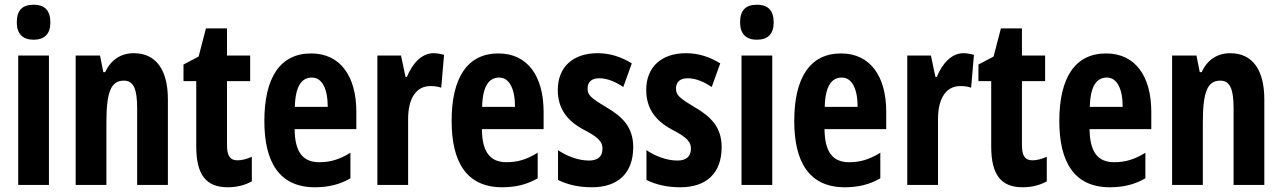

<svg xmlns="http://www.w3.org/2000/svg" viewBox="-20 -782 5422 812"><path d="M122 -762C73 -762 51 -737 51 -687C51 -639 76 -614 122 -614C169 -614 193 -639 193 -687C193 -736 171 -762 122 -762ZM187 -547H57V0H187Z M546 -557C491 -557 449 -529 425 -477H417L403 -547H300V0H430V-263C430 -393 449 -441 504 -441C547 -441 560 -401 560 -324V0H690V-362C690 -489 638 -557 546 -557Z M984 -104C952 -104 940 -125 940 -168V-439H1038V-547H940V-662H851L820 -543L756 -509V-439H810V-163C810 -46 849 10 943 10C982 10 1016 1 1045 -15V-119C1023 -109 1002 -104 984 -104Z M1296 -556C1165 -556 1098 -454 1098 -270C1098 -97 1161 10 1312 10C1369 10 1418 -2 1462 -28V-136C1415 -107 1376 -96 1330 -96C1260 -96 1227 -140 1226 -236H1487V-309C1487 -460 1419 -556 1296 -556ZM1299 -454C1342 -454 1366 -407 1366 -330H1227C1229 -418 1256 -454 1299 -454Z M1813 -557C1761 -557 1722 -509 1701 -457H1695L1676 -547H1576V0H1706V-279C1706 -364 1739 -418 1800 -418C1818 -418 1833 -416 1846 -411L1858 -550C1840 -555 1827 -557 1813 -557Z M2088 -556C1957 -556 1890 -454 1890 -270C1890 -97 1953 10 2104 10C2161 10 2210 -2 2254 -28V-136C2207 -107 2168 -96 2122 -96C2052 -96 2019 -140 2018 -236H2279V-309C2279 -460 2211 -556 2088 -556ZM2091 -454C2134 -454 2158 -407 2158 -330H2019C2021 -418 2048 -454 2091 -454Z M2658 -160C2658 -244 2612 -289 2545 -328C2477 -369 2465 -380 2465 -408C2465 -435 2482 -451 2514 -451C2550 -451 2585 -435 2616 -414L2652 -514C2606 -542 2560 -557 2507 -557C2403 -557 2339 -498 2339 -402C2339 -323 2378 -272 2446 -235C2516 -199 2528 -180 2528 -153C2528 -120 2508 -103 2471 -103C2424 -103 2375 -123 2340 -147V-21C2382 0 2430 10 2483 10C2593 10 2658 -49 2658 -160Z M3032 -160C3032 -244 2986 -289 2919 -328C2851 -369 2839 -380 2839 -408C2839 -435 2856 -451 2888 -451C2924 -451 2959 -435 2990 -414L3026 -514C2980 -542 2934 -557 2881 -557C2777 -557 2713 -498 2713 -402C2713 -323 2752 -272 2820 -235C2890 -199 2902 -180 2902 -153C2902 -120 2882 -103 2845 -103C2798 -103 2749 -123 2714 -147V-21C2756 0 2804 10 2857 10C2967 10 3032 -49 3032 -160Z M3181 -762C3132 -762 3110 -737 3110 -687C3110 -639 3135 -614 3181 -614C3228 -614 3252 -639 3252 -687C3252 -736 3230 -762 3181 -762ZM3246 -547H3116V0H3246Z M3537 -556C3406 -556 3339 -454 3339 -270C3339 -97 3402 10 3553 10C3610 10 3659 -2 3703 -28V-136C3656 -107 3617 -96 3571 -96C3501 -96 3468 -140 3467 -236H3728V-309C3728 -460 3660 -556 3537 -556ZM3540 -454C3583 -454 3607 -407 3607 -330H3468C3470 -418 3497 -454 3540 -454Z M4054 -557C4002 -557 3963 -509 3942 -457H3936L3917 -547H3817V0H3947V-279C3947 -364 3980 -418 4041 -418C4059 -418 4074 -416 4087 -411L4099 -550C4081 -555 4068 -557 4054 -557Z M4346 -104C4314 -104 4302 -125 4302 -168V-439H4400V-547H4302V-662H4213L4182 -543L4118 -509V-439H4172V-163C4172 -46 4211 10 4305 10C4344 10 4378 1 4407 -15V-119C4385 -109 4364 -104 4346 -104Z M4658 -556C4527 -556 4460 -454 4460 -270C4460 -97 4523 10 4674 10C4731 10 4780 -2 4824 -28V-136C4777 -107 4738 -96 4692 -96C4622 -96 4589 -140 4588 -236H4849V-309C4849 -460 4781 -556 4658 -556ZM4661 -454C4704 -454 4728 -407 4728 -330H4589C4591 -418 4618 -454 4661 -454Z M5183 -557C5128 -557 5086 -529 5062 -477H5054L5040 -547H4937V0H5067V-263C5067 -393 5086 -441 5141 -441C5184 -441 5197 -401 5197 -324V0H5327V-362C5327 -489 5275 -557 5183 -557Z"/></svg>

Font: Noto Sans Arabic UI XCn
Style: Bold
Weight: 700
Width: 2
Designer: Monotype Design Team, Nadine Chahine and Nizar Qandah
Foundry: Monotype Imaging Inc.
Version: Version 2.010